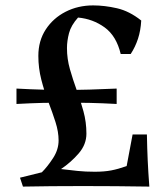

<svg xmlns="http://www.w3.org/2000/svg" viewBox="-20 -691 614 711"><path d="M533 0Q409 -2 287 -2Q165 -2 65 0L54 -33L135 -53Q156 -74 176.5 -105.5Q197 -137 197 -171Q197 -203 185.5 -239Q174 -275 159 -314Q144 -353 133 -396Q122 -439 122 -484Q122 -540 149.5 -582Q177 -624 223 -647.5Q269 -671 325 -671Q367 -671 413 -660.5Q459 -650 503 -615Q501 -578 491 -547.5Q481 -517 464 -491H427Q411 -558 367.5 -589.5Q324 -621 269 -626Q243 -597 235.5 -568Q228 -539 228 -513Q228 -473 239 -434.5Q250 -396 264 -357.5Q278 -319 289 -279Q300 -239 300 -196Q300 -156 271.5 -123Q243 -90 206 -65Q239 -61 267.5 -58Q296 -55 331 -55Q366 -55 392 -60Q418 -65 449 -76L471 -193H524Q525 -140 527 -96.5Q529 -53 533 0ZM41 -306V-363Q97 -360 138.5 -359Q180 -358 224 -358Q306 -358 412 -363V-306Q357 -309 311.5 -310Q266 -311 224 -311Q180 -311 138.5 -310Q97 -309 41 -306Z"/></svg>

Font: Ruwudu Medium
Style: Regular
Weight: 500
Designer: Becca Hirsbrunner Spalinger
Foundry: SIL International
Version: Version 3.000